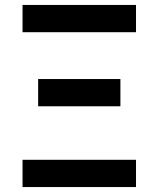

<svg xmlns="http://www.w3.org/2000/svg" viewBox="-20 -755 640 775"><path d="M71 -625V-735H529V-625ZM134 -326V-436H466V-326ZM71 0V-110H529V0Z"/></svg>

Font: Iosevka Custom XBdEx
Style: Regular
Weight: 800
Width: 7
Monospace: yes
Designer: Belleve Invis
Foundry: Belleve Invis
Version: Version 11.2.4; ttfautohint (v1.8.4)